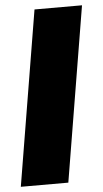

<svg xmlns="http://www.w3.org/2000/svg" viewBox="-53 -762 425 796"><g transform="rotate(-5 159.5 -364.0)"><path d="M319.3 -727.5 198.7 0H1L121.6 -727.5Z"/></g></svg>

Font: Inter 16pt Black
Style: Italic
Weight: 900
Italic angle: -9.3988°
Version: Version 4.001;git-66647c0bb